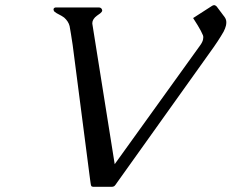

<svg xmlns="http://www.w3.org/2000/svg" viewBox="-20 -714 885 734"><path d="M334 -616.7 418.5 -86.4 745.1 -540.5Q754.4 -553.2 756.3 -563.5Q758.3 -572.3 755.9 -579.1Q750 -593.8 735.8 -617.2L718.3 -645L789.6 -690.9Q794.4 -694.3 798.3 -694.3Q803.2 -694.3 808.1 -689.5L838.9 -648.4Q845.2 -639.6 845.2 -628.9Q845.2 -622.1 843.8 -616.2Q841.3 -605.5 835 -593.3Q815.4 -558.6 781.2 -511.7L427.2 -15.6Q421.9 -7.3 417.5 -2.9Q413.1 0 409.2 0H335.4Q330.6 0 328.6 -3.9Q327.6 -5.4 326.2 -15.1Q324.7 -24.9 324.2 -29.3L257.8 -542Q250 -593.8 246.1 -614.3Q241.7 -632.3 225.1 -647Q214.8 -654.3 205.1 -658.9Q195.3 -663.6 189.5 -668.5Q185.5 -670.9 185.1 -675.3Q184.6 -676.8 184.6 -678.2Q184.6 -680.7 186.5 -682.6Q189 -685.5 192.9 -685.5H358.4Q362.8 -685.5 366.7 -682.6Q370.1 -678.7 370.6 -675.3Q370.6 -673.8 370.6 -672.9Q369.6 -668 363.3 -663.1Q357.4 -658.7 350.1 -653.6Q342.8 -648.4 337.9 -641.1Q335 -636.2 333.5 -630.9Q332 -624 334 -616.7Z"/></svg>

Font: Caudex
Style: Italic
Weight: 400
Italic angle: -13°
Version: Version 1.04